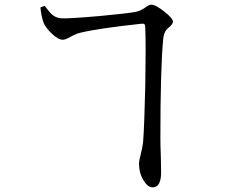

<svg xmlns="http://www.w3.org/2000/svg" viewBox="-20 -772 970 826"><path d="M636 34Q616 34 598 5Q578 -27 578 -69Q578 -80 584 -102Q593 -136 596 -166Q601 -233 605 -403Q608 -575 605 -651Q605 -663 602 -667Q599 -671 589 -670Q403 -650 325 -631Q310 -628 284 -614Q261 -601 251 -601Q230 -601 202 -628Q177 -652 167 -675Q157 -706 154 -740L172 -747Q175 -744 180 -737Q196 -715 207 -707Q224 -694 245 -693Q282 -692 408 -703Q528 -714 564 -721Q585 -725 607 -741Q622 -752 631 -752Q649 -752 686.5 -722.5Q724 -693 724 -679Q724 -667 702 -650L700 -648Q685 -635 682 -603Q670 -477 670 -175Q670 -148 672 -96Q673 -55 673 -37Q675 34 636 34Z"/></svg>

Font: GenRyuMin TW M
Style: Regular
Weight: 500
Version: Version 1.501;PS 1;hotconv 16.6.51;makeotf.lib2.5.65220